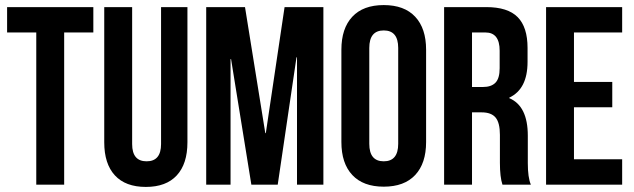

<svg xmlns="http://www.w3.org/2000/svg" viewBox="-20 -728 2501 757"><path d="M8 -600V-700H348V-600H233V0H123V-600Z M391 -700H501V-160Q501 -92 558 -92Q615 -92 615 -160V-700H719V-167Q719 -82 677 -36.5Q635 9 555 9Q475 9 433 -36.5Q391 -82 391 -167Z M946 -700 1026 -203H1028L1102 -700H1255V0H1151V-502H1149L1075 0H971L891 -495H889V0H793V-700Z M1436 -539V-161Q1436 -92 1493 -92Q1550 -92 1550 -161V-539Q1550 -608 1493 -608Q1436 -608 1436 -539ZM1326 -168V-532Q1326 -616 1369 -662Q1412 -708 1493 -708Q1574 -708 1617 -662Q1660 -616 1660 -532V-168Q1660 -84 1617 -38Q1574 8 1493 8Q1412 8 1369 -38Q1326 -84 1326 -168Z M2073 0H1961Q1951 -30 1951 -86V-196Q1951 -244 1934 -264.5Q1917 -285 1879 -285H1841V0H1731V-700H1897Q1982 -700 2021 -660.5Q2060 -621 2060 -539V-484Q2060 -377 1988 -343V-341Q2061 -310 2061 -193V-85Q2061 -28 2073 0ZM1894 -600H1841V-385H1884Q1917 -385 1933.5 -402Q1950 -419 1950 -459V-528Q1950 -600 1894 -600Z M2243 -600V-405H2394V-305H2243V-100H2433V0H2133V-700H2433V-600Z"/></svg>

Font: Bebas Neue
Style: Regular
Weight: 400
Designer: Ryoichi Tsunekawa
Foundry: Ryoichi Tsunekawa
Version: Version 1.400